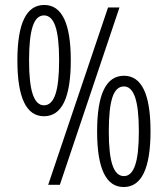

<svg xmlns="http://www.w3.org/2000/svg" viewBox="-20 -744 676 773"><path d="M50 -501Q50 -724 158 -724Q265 -724 265 -501Q265 -276 157 -276Q50 -276 50 -501ZM461 -714 221 0H174L415 -714ZM97 -501Q97 -408 112 -364Q127 -320 157 -320Q188 -320 203 -364Q218 -408 218 -501Q218 -594 203 -638Q188 -682 157 -682Q126 -682 111.5 -637.5Q97 -593 97 -501ZM371 -215Q371 -439 479 -439Q586 -439 586 -216Q586 9 478 9Q371 9 371 -215ZM418 -215Q418 -122 433 -78.5Q448 -35 479 -35Q509 -35 524 -78.5Q539 -122 539 -215Q539 -308 524 -352Q509 -396 479 -396Q447 -396 432.5 -352Q418 -308 418 -215Z"/></svg>

Font: Noto Sans Sinhala UI ExtraCondensed Light
Style: Regular
Weight: 300
Width: 2
Designer: Jelle Bosma - Monotype Design Team
Foundry: Monotype Imaging Inc.
Version: Version 2.006; ttfautohint (v1.8.4.7-5d5b)